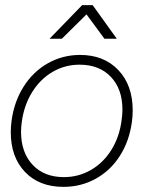

<svg xmlns="http://www.w3.org/2000/svg" viewBox="-20 -719 616 748"><path d="M22 -204Q22 -226 25 -248Q35 -323 72 -381.5Q109 -440 166.5 -472.5Q224 -505 292 -505Q385 -505 441 -446Q497 -387 497 -289Q497 -268 494 -245Q484 -170 447.5 -112.5Q411 -55 353.5 -23Q296 9 227 9Q133 9 77.5 -49Q22 -107 22 -204ZM454 -253Q457 -273 457 -292Q457 -372 412 -419.5Q367 -467 290 -467Q233 -467 185 -439Q137 -411 105.5 -360.5Q74 -310 65 -245Q62 -224 62 -206Q62 -125 107 -77Q152 -29 229 -29Q286 -29 334.5 -57Q383 -85 414.5 -136Q446 -187 454 -253ZM300 -699H341L435 -568H387L317 -663L221 -568H173Z"/></svg>

Font: Bellota Light
Style: Italic
Weight: 300
Italic angle: -7.5°
Designer: Kemie Guaida
Foundry: Kemie Guaida
Version: Version 4.001